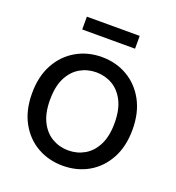

<svg xmlns="http://www.w3.org/2000/svg" viewBox="-126 -775 813 888"><g transform="rotate(20 280.5 -331.0)"><path d="M280.6 12Q211.5 12 155.2 -19.9Q99 -51.9 66.2 -111.8Q33.4 -171.7 33.4 -254.9Q33.4 -338.3 66.2 -398.1Q99 -458 155.2 -490.3Q211.5 -522.7 280.6 -522.7Q350.6 -522.7 406.4 -490.3Q462.2 -458 495 -398.1Q527.8 -338.3 527.8 -254.9Q527.8 -171.7 495 -111.8Q462.2 -51.9 406.4 -19.9Q350.6 12 280.6 12ZM280.6 -63.3Q324 -63.3 360.1 -84.2Q396.3 -105 417.8 -147.6Q439.4 -190.1 439.4 -254.9Q439.4 -320.5 417.8 -363.1Q396.3 -405.6 360.1 -426.5Q324 -447.4 280.6 -447.4Q237.2 -447.4 201 -426.5Q164.8 -405.6 143.3 -363.1Q121.8 -320.5 121.8 -254.9Q121.8 -190.1 143.3 -147.6Q164.8 -105 201 -84.2Q237.2 -63.3 280.6 -63.3ZM150.6 -674.2H410.6V-611.2H150.6Z"/></g></svg>

Font: TikTok Sans Light
Style: Regular
Weight: 300
Version: Version 4.000